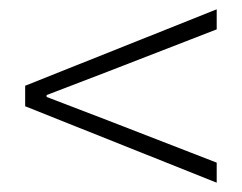

<svg xmlns="http://www.w3.org/2000/svg" viewBox="-20 -538 519 412"><path d="M445 -146 34 -310V-354L445 -518V-475L213 -385L80 -334V-330L213 -279L445 -189Z"/></svg>

Font: CV Source Sans Light
Style: Regular
Weight: 300
Designer: Paul D. Hunt
Foundry: Adobe Systems Incorporated
Version: Version 3.001